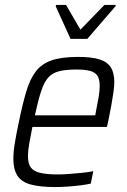

<svg xmlns="http://www.w3.org/2000/svg" viewBox="-20 -748 513 776"><path d="M203 8Q141 8 103.5 -2.5Q66 -13 50 -38.5Q34 -64 34 -106Q34 -134 40 -170.5Q46 -207 56 -254Q71 -327 86 -377.5Q101 -428 124.5 -459Q148 -490 188.5 -504Q229 -518 295 -518Q350 -518 382 -508Q414 -498 428 -475.5Q442 -453 442 -416Q442 -400 438.5 -375Q435 -350 429.5 -319.5Q424 -289 417 -256L412 -235H111Q103 -196 98 -167Q93 -138 93 -117Q93 -88 104 -72Q115 -56 142 -49.5Q169 -43 213 -43Q235 -43 260.5 -45Q286 -47 311.5 -49.5Q337 -52 357 -56L347 -6Q330 -2 306 1Q282 4 255 6Q228 8 203 8ZM121 -282H365L368 -299Q374 -328 378.5 -354.5Q383 -381 383 -400Q383 -429 373 -443Q363 -457 342 -462Q321 -467 289 -467Q246 -467 218.5 -460Q191 -453 174.5 -434Q158 -415 146 -378.5Q134 -342 121 -282ZM265 -591 205 -723 207 -728H247L305 -628L402 -728H448L447 -723L333 -591Z"/></svg>

Font: Saira SemiCondensed Light
Style: Italic
Weight: 300
Width: 4
Italic angle: -12°
Designer: Hector Gatti with collaboration of the Omnibus-Type team
Foundry: Omnibus-Type
Version: Version 1.101